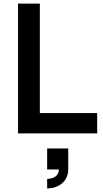

<svg xmlns="http://www.w3.org/2000/svg" viewBox="-20 -740 574 1065"><path d="M80 0V-720H201V-113H519V0ZM241.5 252.5Q253 252.5 267.8 248.5Q282.5 244.5 294.2 233Q306 221.5 306 201.5Q306 201 306 200H241.5V83.5H358.5V200Q358.5 231.5 343.2 255.2Q328 279 301.5 292Q275 305 241.5 305Z"/></svg>

Font: Vela Sans Bd
Style: Bold
Weight: 700
Designer: Principal design: Mikhail Sharanda - project Manrope.
Design modification: Ravid Balaliev
Foundry: Mikhail Sharanda
Version: Version 1.001